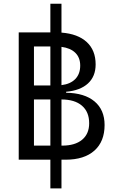

<svg xmlns="http://www.w3.org/2000/svg" viewBox="-20 -870 626 1046"><path d="M254.4 156.2V0H82V-693.4H254.4V-849.6H314.9V-692.4Q404.3 -685.5 452.6 -640.9Q501 -596.2 501 -519Q501 -453.6 459.2 -415.3Q417.5 -377 340.3 -370.1V-364.7Q440.4 -363.3 495.1 -317.4Q549.8 -271.5 549.8 -189Q549.8 -99.1 494.4 -49.6Q439 0 337.4 0H314.9V156.2ZM314.9 -328.1V-76.7H318.8Q388.7 -76.7 427.2 -108.6Q465.8 -140.6 465.8 -198.7Q465.8 -260.3 426.5 -294.2Q387.2 -328.1 314.9 -328.1ZM254.4 -76.7V-328.1H165V-76.7ZM165 -404.3H254.4V-616.7H165ZM314.9 -406.2Q363.8 -412.1 390.4 -439.7Q417 -467.3 417 -512.7Q417 -556.2 390.4 -582.3Q363.8 -608.4 314.9 -614.7Z"/></svg>

Font: Cascadia Mono SemiLight
Style: Regular
Weight: 350
Monospace: yes
Designer: Aaron Bell
Foundry: Saja Typeworks
Version: Version 2404.023; ttfautohint (v1.8.4)